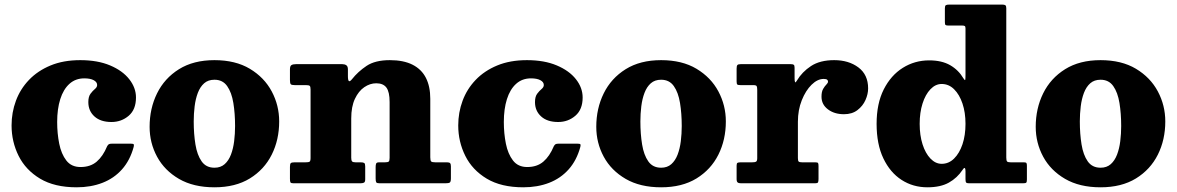

<svg xmlns="http://www.w3.org/2000/svg" viewBox="-20 -800 5136 838"><path d="M30.5 -252.5Q30.5 -181.5 61.2 -119.8Q92 -58 155 -20.2Q218 17.5 314.5 17.5Q376.5 17.5 427 -2Q477.5 -21.5 512.5 -60.8Q547.5 -100 563.5 -159Q565.5 -168 563.2 -170.5Q561 -173 549.5 -173H469.5Q459 -173 455 -170.5Q451 -168 447.5 -161.5Q429.5 -118 402 -94.5Q374.5 -71 331.5 -71Q291.5 -71 269.5 -99.5Q247.5 -128 238.5 -172.8Q229.5 -217.5 229.5 -267.5Q229.5 -324.5 243 -367.2Q256.5 -410 283 -434Q309.5 -458 348 -458Q374 -458 389 -450Q404 -442 404 -429Q404 -419.5 394.2 -411.5Q384.5 -403.5 375 -390.8Q365.5 -378 365.5 -354.5Q365.5 -316 392.2 -291.8Q419 -267.5 466.5 -267.5Q510 -267.5 541.8 -294.8Q573.5 -322 573.5 -374.5Q573.5 -417 544.2 -454.2Q515 -491.5 460.5 -514.5Q406 -537.5 330.5 -537.5Q256.5 -537.5 200.5 -514.2Q144.5 -491 106.5 -451.2Q68.5 -411.5 49.5 -360.2Q30.5 -309 30.5 -252.5Z M825.5 -270Q825.5 -303.5 829.5 -336Q833.5 -368.5 843.5 -394.8Q853.5 -421 871 -436.5Q888.5 -452 916 -452Q952 -452 971.5 -424.2Q991 -396.5 998.5 -350.5Q1006 -304.5 1006 -250Q1006 -216.5 1002 -184Q998 -151.5 988 -125.2Q978 -99 960.5 -83.5Q943 -68 916 -68Q879.5 -68 860 -95.8Q840.5 -123.5 833 -169.5Q825.5 -215.5 825.5 -270ZM633 -246.5Q633 -176.5 665.5 -116.2Q698 -56 761.2 -19.2Q824.5 17.5 916 17.5Q1007.5 17.5 1070.5 -21.2Q1133.5 -60 1166 -125Q1198.5 -190 1198.5 -270Q1198.5 -340 1166 -401Q1133.5 -462 1070.5 -499.8Q1007.5 -537.5 916 -537.5Q824.5 -537.5 761.2 -498Q698 -458.5 665.5 -392.5Q633 -326.5 633 -246.5Z M1315.5 -428.5Q1328 -428.5 1331.8 -425.2Q1335.5 -422 1335.5 -409.5V-110.5Q1335.5 -97 1331 -94.2Q1326.5 -91.5 1312.5 -91.5H1265Q1253 -91.5 1249.2 -88Q1245.5 -84.5 1245.5 -72V-19.5Q1245.5 -8 1247.8 -4Q1250 0 1261 0H1552Q1563 0 1568.5 -2.8Q1574 -5.5 1574 -17.5V-73.5Q1574 -85.5 1569.8 -88.5Q1565.5 -91.5 1554.5 -91.5H1532Q1520 -91.5 1516.5 -95.8Q1513 -100 1513 -111.5V-283Q1513 -334.5 1529 -368.5Q1545 -402.5 1570 -419.5Q1595 -436.5 1622 -436.5Q1652.5 -436.5 1666.5 -417.8Q1680.5 -399 1680.5 -354.5V-111Q1680.5 -98 1676.5 -94.8Q1672.5 -91.5 1659.5 -91.5H1634.5Q1624 -91.5 1621.8 -86.2Q1619.5 -81 1619.5 -71V-21Q1619.5 -8.5 1622.2 -4.2Q1625 0 1637 0H1923Q1938 0 1943 -3.2Q1948 -6.5 1948 -22V-74Q1948 -84 1944.5 -87.8Q1941 -91.5 1931.5 -91.5H1880.5Q1866 -91.5 1862 -95.2Q1858 -99 1858 -113.5V-369Q1858 -422.5 1839 -460Q1820 -497.5 1780.8 -517.5Q1741.5 -537.5 1681.5 -537.5Q1617.5 -537.5 1580 -512.5Q1542.5 -487.5 1516 -454Q1507 -443 1502.8 -446.2Q1498.5 -449.5 1498.5 -468V-497Q1498.5 -510.5 1491.5 -515.2Q1484.5 -520 1474 -520H1272Q1259 -520 1252.2 -516Q1245.5 -512 1245.5 -497.5V-450.5Q1245.5 -436.5 1249 -432.5Q1252.5 -428.5 1266.5 -428.5Z M1980 -252.5Q1980 -181.5 2010.8 -119.8Q2041.5 -58 2104.5 -20.2Q2167.5 17.5 2264 17.5Q2326 17.5 2376.5 -2Q2427 -21.5 2462 -60.8Q2497 -100 2513 -159Q2515 -168 2512.8 -170.5Q2510.5 -173 2499 -173H2419Q2408.5 -173 2404.5 -170.5Q2400.5 -168 2397 -161.5Q2379 -118 2351.5 -94.5Q2324 -71 2281 -71Q2241 -71 2219 -99.5Q2197 -128 2188 -172.8Q2179 -217.5 2179 -267.5Q2179 -324.5 2192.5 -367.2Q2206 -410 2232.5 -434Q2259 -458 2297.5 -458Q2323.5 -458 2338.5 -450Q2353.5 -442 2353.5 -429Q2353.5 -419.5 2343.8 -411.5Q2334 -403.5 2324.5 -390.8Q2315 -378 2315 -354.5Q2315 -316 2341.8 -291.8Q2368.5 -267.5 2416 -267.5Q2459.5 -267.5 2491.2 -294.8Q2523 -322 2523 -374.5Q2523 -417 2493.8 -454.2Q2464.5 -491.5 2410 -514.5Q2355.5 -537.5 2280 -537.5Q2206 -537.5 2150 -514.2Q2094 -491 2056 -451.2Q2018 -411.5 1999 -360.2Q1980 -309 1980 -252.5Z M2775 -270Q2775 -303.5 2779 -336Q2783 -368.5 2793 -394.8Q2803 -421 2820.5 -436.5Q2838 -452 2865.5 -452Q2901.5 -452 2921 -424.2Q2940.5 -396.5 2948 -350.5Q2955.5 -304.5 2955.5 -250Q2955.5 -216.5 2951.5 -184Q2947.5 -151.5 2937.5 -125.2Q2927.5 -99 2910 -83.5Q2892.5 -68 2865.5 -68Q2829 -68 2809.5 -95.8Q2790 -123.5 2782.5 -169.5Q2775 -215.5 2775 -270ZM2582.5 -246.5Q2582.5 -176.5 2615 -116.2Q2647.5 -56 2710.8 -19.2Q2774 17.5 2865.5 17.5Q2957 17.5 3020 -21.2Q3083 -60 3115.5 -125Q3148 -190 3148 -270Q3148 -340 3115.5 -401Q3083 -462 3020 -499.8Q2957 -537.5 2865.5 -537.5Q2774 -537.5 2710.8 -498Q2647.5 -458.5 2615 -392.5Q2582.5 -326.5 2582.5 -246.5Z M3285 -407.5V-109.5Q3285 -97.5 3280 -94.5Q3275 -91.5 3262 -91.5H3212.5Q3202.5 -91.5 3198.8 -89.2Q3195 -87 3195 -77V-18.5Q3195 -7.5 3199.5 -3.8Q3204 0 3214.5 0H3537.5Q3548 0 3550.2 -4Q3552.5 -8 3552.5 -19V-75Q3552.5 -85 3550.5 -88.2Q3548.5 -91.5 3539 -91.5H3481.5Q3469.5 -91.5 3466 -94.8Q3462.5 -98 3462.5 -110V-268.5Q3462.5 -320 3479.5 -362.5Q3496.5 -405 3522.2 -430.2Q3548 -455.5 3575 -455.5Q3586 -455.5 3590 -452.2Q3594 -449 3594 -444Q3594 -438 3587 -431.2Q3580 -424.5 3572.8 -412.2Q3565.5 -400 3565.5 -378Q3565.5 -344 3593.5 -322.8Q3621.5 -301.5 3663.5 -301.5Q3699 -301.5 3722.5 -319.5Q3746 -337.5 3757.5 -363.5Q3769 -389.5 3769 -414Q3769 -474 3726.5 -505.8Q3684 -537.5 3621 -537.5Q3559 -537.5 3519.8 -511.8Q3480.5 -486 3458 -448Q3452.5 -438 3450.2 -441.5Q3448 -445 3448 -460.5V-504Q3448 -514.5 3444.5 -517.2Q3441 -520 3431.5 -520H3213Q3202 -520 3198.5 -516.2Q3195 -512.5 3195 -500.5V-445Q3195 -434 3198 -431.2Q3201 -428.5 3212 -428.5H3267.5Q3280 -428.5 3282.5 -424.2Q3285 -420 3285 -407.5Z M3994 -259.5Q3994 -309 4006.5 -348.2Q4019 -387.5 4041 -410.5Q4063 -433.5 4090 -433.5Q4121 -433.5 4144.2 -410.5Q4167.5 -387.5 4180.8 -348.2Q4194 -309 4194 -259.5Q4194 -209.5 4180.8 -170.2Q4167.5 -131 4144.2 -108Q4121 -85 4090 -85Q4063 -85 4041 -108Q4019 -131 4006.5 -170.2Q3994 -209.5 3994 -259.5ZM3806 -259.5Q3806 -170.5 3835.5 -108.8Q3865 -47 3915 -14.8Q3965 17.5 4028 17.5Q4085 17.5 4121.5 -3Q4158 -23.5 4181.5 -59Q4188.5 -69.5 4191.2 -66.2Q4194 -63 4194 -53V-18Q4194 -7 4196.8 -3.5Q4199.5 0 4210 0H4444.5Q4456 0 4459 -2.8Q4462 -5.5 4462 -16.5V-76.5Q4462 -85 4460 -88.2Q4458 -91.5 4449.5 -91.5H4392Q4379 -91.5 4375.5 -95.2Q4372 -99 4372 -112.5V-764.5Q4372 -774.5 4367.8 -777.2Q4363.5 -780 4354 -780H4123.5Q4112 -780 4108 -777.2Q4104 -774.5 4104 -763.5V-703.5Q4104 -693.5 4106.8 -691Q4109.5 -688.5 4119.5 -688.5H4180Q4188 -688.5 4191 -686.2Q4194 -684 4194 -675.5V-476Q4194 -455.5 4192.8 -451.5Q4191.5 -447.5 4185 -458Q4163.5 -494.5 4127 -515.5Q4090.5 -536.5 4035.5 -536.5Q3972.5 -536.5 3920.5 -504Q3868.5 -471.5 3837.2 -409.8Q3806 -348 3806 -259.5Z M4693 -270Q4693 -303.5 4697 -336Q4701 -368.5 4711 -394.8Q4721 -421 4738.5 -436.5Q4756 -452 4783.5 -452Q4819.5 -452 4839 -424.2Q4858.5 -396.5 4866 -350.5Q4873.5 -304.5 4873.5 -250Q4873.5 -216.5 4869.5 -184Q4865.5 -151.5 4855.5 -125.2Q4845.5 -99 4828 -83.5Q4810.5 -68 4783.5 -68Q4747 -68 4727.5 -95.8Q4708 -123.5 4700.5 -169.5Q4693 -215.5 4693 -270ZM4500.5 -246.5Q4500.5 -176.5 4533 -116.2Q4565.5 -56 4628.8 -19.2Q4692 17.5 4783.5 17.5Q4875 17.5 4938 -21.2Q5001 -60 5033.5 -125Q5066 -190 5066 -270Q5066 -340 5033.5 -401Q5001 -462 4938 -499.8Q4875 -537.5 4783.5 -537.5Q4692 -537.5 4628.8 -498Q4565.5 -458.5 4533 -392.5Q4500.5 -326.5 4500.5 -246.5Z"/></svg>

Font: Besley ExtraBold
Style: Regular
Weight: 800
Designer: Owen Earl
Foundry: indestructible type*
Version: Version 2.001